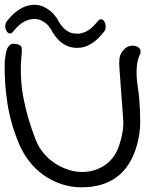

<svg xmlns="http://www.w3.org/2000/svg" viewBox="-20 -799 695 819"><path d="M0 -536.1Q1 -546.9 2.9 -558.1Q4.9 -569.3 6.8 -580.1Q10.7 -595.7 20.5 -605.5Q30.3 -615.2 49.8 -611.3Q70.3 -607.4 72.3 -596.2Q74.2 -585 72.3 -568.4Q62.5 -472.7 80.1 -380.9Q97.7 -289.1 133.8 -199.2Q145.5 -169.9 166 -145.5Q186.5 -121.1 212.9 -103.5Q239.3 -85.9 269.5 -75.7Q299.8 -65.4 331.1 -65.4Q383.8 -65.4 426.8 -94.2Q469.7 -123 488.3 -178.7Q498 -207 502.9 -236.8Q507.8 -266.6 504.9 -296.9Q501 -350.6 497.1 -403.3Q493.2 -456.1 489.3 -509.8Q487.3 -530.3 489.7 -550.3Q492.2 -570.3 508.8 -587.9Q529.3 -609.4 558.6 -602.5Q574.2 -597.7 578.1 -587.9Q582 -578.1 577.1 -567.4Q566.4 -543.9 564 -520Q561.5 -496.1 563 -471.7Q564.5 -447.3 568.4 -423.3Q572.3 -399.4 574.2 -375Q578.1 -326.2 578.1 -278.3Q578.1 -230.5 564.5 -181.6Q539.1 -89.8 479.5 -44.9Q419.9 0 328.1 0Q283.2 0 242.2 -13.7Q201.2 -27.3 166.5 -51.8Q131.8 -76.2 105.5 -109.9Q79.1 -143.6 61.5 -184.6Q25.4 -270.5 11.7 -357.9Q-2 -445.3 0 -536.1ZM9.8 -709Q59.6 -773.4 119.1 -778.3Q149.4 -780.3 172.9 -766.6Q198.2 -752.9 215.8 -730.5Q216.8 -729.5 216.8 -728.5Q218.8 -726.6 218.8 -725.6Q220.7 -724.6 221.2 -723.6Q221.7 -722.7 223.6 -720.7Q223.6 -719.7 224.1 -719.2Q224.6 -718.8 224.6 -717.8Q250 -668 288.1 -657.2H290H293Q310.5 -653.3 326.7 -657.2Q342.8 -661.1 356 -669.4Q369.1 -677.7 379.9 -689Q390.6 -700.2 397.5 -709Q403.3 -716.8 411.1 -716.8Q419.9 -716.8 425.8 -706.1Q430.7 -696.3 430.7 -684.1Q430.7 -671.9 423.8 -664.1Q371.1 -594.7 309.6 -594.7Q304.7 -594.7 299.3 -595.2Q293.9 -595.7 288.1 -596.7H286.1Q285.2 -596.7 284.7 -597.2Q284.2 -597.7 283.2 -597.7Q230.5 -609.4 195.3 -677.7Q194.3 -677.7 194.3 -678.2Q194.3 -678.7 193.4 -678.7Q192.4 -679.7 191.9 -680.7Q191.4 -681.6 190.4 -682.6Q188.5 -686.5 188.5 -686.5Q177.7 -700.2 159.2 -710Q142.6 -719.7 120.1 -717.8Q75.2 -714.8 36.1 -664.1Q30.3 -656.2 22.5 -656.2Q13.7 -656.2 7.8 -667Q2 -675.8 2.4 -688.5Q2.9 -701.2 9.8 -709Z"/></svg>

Font: Scriphy
Style: Regular
Weight: 400
Designer: Ala M. Lockhart
Foundry: Ala M. Lockhart
Version: Version 1.0 2021